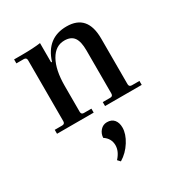

<svg xmlns="http://www.w3.org/2000/svg" viewBox="-171 -564 907 966"><g transform="rotate(-30 283.0 -81.5)"><path d="M43 0V-23H86Q102 -23 102 -39V-393Q102 -409 86 -409H43V-432H90Q155 -432 197 -438V-326H202Q239 -444 354 -444Q475 -444 475 -304V-39Q475 -23 491 -23H535V0H322V-23H366Q381 -23 381 -39V-289Q381 -341 364 -364.5Q347 -388 309 -388Q257 -388 227 -335Q197 -282 197 -189V-39Q197 -23 212 -23H256V0ZM252 281 238 266Q269 232 269 197Q269 157 234 134Q235 110 250.5 92.5Q266 75 289 75Q316 75 330 92Q344 109 344 137Q344 174 318 215.5Q292 257 252 281Z"/></g></svg>

Font: Arapey
Style: Regular
Weight: 400
Designer: Eduardo Rodriguez Tunni
Foundry: Eduardo Rodriguez Tunni
Version: Version 4.000